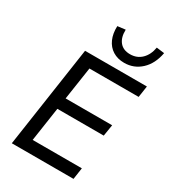

<svg xmlns="http://www.w3.org/2000/svg" viewBox="-226 -1070 1052 1183"><g transform="rotate(30 299.5 -478.5)"><path d="M53 0 159 -719H599L587 -638H237L202 -405H533L520 -324H190L154 -82H504L492 0ZM404 -775Q357 -775 322.5 -796.5Q288 -818 270.5 -857.5Q253 -897 255 -950L311 -957Q309 -902 334.5 -870.5Q360 -839 409 -839Q458 -839 490.5 -871Q523 -903 532 -957L588 -950Q573 -868 523 -821.5Q473 -775 404 -775Z"/></g></svg>

Font: Nunitoga
Style: Medium Italic
Weight: 500
Italic angle: -9°
Designer: Vernon Adams
Foundry: Vernon Adams
Version: Version 1.0